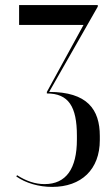

<svg xmlns="http://www.w3.org/2000/svg" viewBox="-20 -719 437 754"><path d="M185 15C299 15 372 -53 372 -169V-185C372 -290 322 -358 173 -358L364 -693V-699H55V-621H308L164 -358V-352C249 -352 282 -301 282 -186V-171C282 -57 240 4 155 4C118 4 83 -8 47 -31L44 -26C81 0 132 15 185 15Z"/></svg>

Font: Moniqa SemBd Display
Style: Regular
Weight: 600
Designer: Rajesh Rajput
Foundry: Rajesh Rajput
Version: Version 1.000